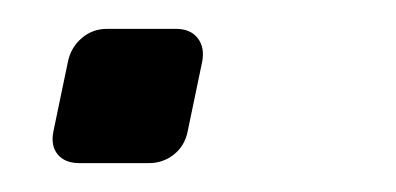

<svg xmlns="http://www.w3.org/2000/svg" viewBox="-20 -113 274 133"><path d="M35 0Q25 0 20 -6Q15 -12 17 -22L27 -70Q29 -80 36.5 -86.5Q44 -93 54 -93H102Q112 -93 117 -86.5Q122 -80 120 -70L110 -22Q108 -12 100.5 -6Q93 0 83 0Z"/></svg>

Font: Rubik Light
Style: Italic
Weight: 300
Italic angle: -12°
Designer: Hubert and Fischer
Foundry: Hubert and Fischer
Version: Version 2.300;gftools[0.9.30]